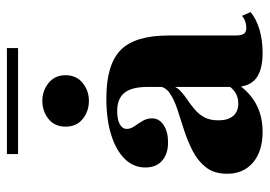

<svg xmlns="http://www.w3.org/2000/svg" viewBox="-130 -620 762 542"><g transform="rotate(-90 251.0 -349.0)"><path d="M237.1 -479Q208.1 -479 186.3 -496.4Q164.5 -513.7 164.5 -545.2Q164.5 -575.8 186.3 -593.1Q208.1 -610.5 237.1 -610.5Q266.1 -610.5 287.9 -592.7Q309.7 -575 309.7 -545.2Q309.7 -514.5 287.9 -496.8Q266.1 -479 237.1 -479ZM276.6 -209.7V-312.9Q276.6 -358.1 260.1 -378.6Q243.5 -399.2 208.1 -399.2Q184.7 -399.2 171.4 -391.9Q158.1 -384.7 158.1 -371.8Q158.1 -361.3 165.7 -350.4Q173.4 -339.5 180.6 -327.4Q187.9 -315.3 187.9 -300.8Q187.9 -280.6 169 -268.1Q150 -255.6 120.2 -255.6Q87.1 -255.6 68.1 -272.6Q49.2 -289.5 49.2 -319.4Q49.2 -353.2 73.4 -377.8Q97.6 -402.4 141.1 -416.1Q184.7 -429.8 244.4 -429.8Q339.5 -429.8 380.6 -389.5Q421.8 -349.2 421.8 -254V-209.7ZM150 11.3Q95.2 11.3 63.3 -15.7Q31.5 -42.7 31.5 -88.7Q31.5 -125 49.2 -148Q66.9 -171 94.8 -185.5Q122.6 -200 154 -210.1Q185.5 -220.2 213.7 -229.4Q241.9 -238.7 260.1 -251.6Q278.2 -264.5 278.2 -285.5L280.6 -247.6Q277.4 -232.3 266.1 -221.4Q254.8 -210.5 240.7 -201.2Q226.6 -191.9 212.9 -180.2Q199.2 -168.5 190.7 -152.8Q182.3 -137.1 182.3 -112.9Q182.3 -86.3 194.8 -71.8Q207.3 -57.3 229.8 -57.3Q246 -57.3 259.3 -64.9Q272.6 -72.6 283.1 -89.5L283.9 -58.1Q259.7 -23.4 226.2 -6Q192.7 11.3 150 11.3ZM421.8 -66.1Q421.8 -48.4 426.6 -41.5Q431.5 -34.7 443.5 -34.7Q452.4 -34.7 460.9 -37.5Q469.4 -40.3 477.4 -46.8L487.9 -22.6Q468.5 -6.5 438.7 2.4Q408.9 11.3 373.4 11.3Q323.4 11.3 300 -7.7Q276.6 -26.6 276.6 -66.9V-209.7H421.8ZM87.1 -679V-710.5H386.3V-679Z"/></g></svg>

Font: Playfair 5pt SemiExpanded Light Black
Style: Regular
Weight: 900
Version: Version 2.203